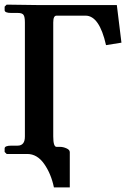

<svg xmlns="http://www.w3.org/2000/svg" viewBox="-23 -668 547 833"><path d="M95.2 0H5.9L-2.9 -8.8V-23.9Q-2.9 -36.1 25.9 -36.1H53.2Q85.4 -36.1 85 -76.2V-570.8Q85 -594.7 79.1 -603.3Q73.2 -611.8 55.2 -611.8H25.9Q-2.9 -611.8 -2.9 -624V-639.2L5.9 -647.9Q133.8 -646 146 -646H483.9L503.9 -482.9L437 -472.2Q408.2 -600.1 348.1 -600.1H222.2Q208 -600.1 208 -570.8V-76.2Q208 -31.2 222.2 -30.8H237.8Q251 -30.8 265.4 -24.4Q279.8 -18.1 279.8 -7.8V145H210.9Q198.7 85.9 168.5 43Q138.2 0 95.2 0Z"/></svg>

Font: Linux Libertine
Style: Bold
Weight: 700
Designer: Philipp H. Poll
Foundry: Philipp H. Poll
Version: Version 5.0.3